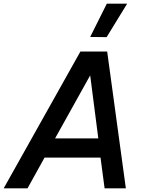

<svg xmlns="http://www.w3.org/2000/svg" viewBox="-49 -1019 786 1039"><path d="M528 -818 439 -819 529 -999H639ZM-29 0 386 -740H531L632 0H517L495 -166H192L100 0ZM249 -270H483L439 -611Z"/></svg>

Font: Be Vietnam Pro Medium
Style: Italic
Weight: 500
Italic angle: -12°
Designer: Lam Bao, Tony Le, Vietanh Nguyen
Foundry: Yellow Type Foundry
Version: Version 1.002; ttfautohint (v1.8.3)